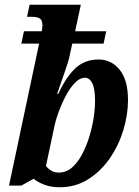

<svg xmlns="http://www.w3.org/2000/svg" viewBox="-20 -780 588 810"><path d="M232 10Q195 10 166.5 -1Q138 -12 122 -26L70 3H18L145 -596H70L81 -648H156Q157 -655 158 -662Q159 -669 159 -673Q159 -694 148.5 -701.5Q138 -709 115 -709H94L105 -760H321L297 -648H428L417 -596H285L275 -551Q273 -537 265.5 -513.5Q258 -490 249 -464.5Q240 -439 232.5 -417Q225 -395 221 -384H226Q259 -456 298.5 -492.5Q338 -529 396 -529Q450 -529 485 -485.5Q520 -442 520 -358Q520 -296 500.5 -231.5Q481 -167 443.5 -112.5Q406 -58 352.5 -24Q299 10 232 10ZM228 -52Q259 -52 283 -72.5Q307 -93 325.5 -127.5Q344 -162 356.5 -202.5Q369 -243 375 -282.5Q381 -322 381 -354Q381 -407 369 -429.5Q357 -452 339 -452Q316 -452 294.5 -429Q273 -406 255.5 -372Q238 -338 226.5 -305.5Q215 -273 211 -254L174 -80Q183 -68 196.5 -60Q210 -52 228 -52Z"/></svg>

Font: Noto Serif Condensed
Style: Bold Italic
Weight: 700
Width: 3
Italic angle: -12°
Designer: Monotype Design Team
Foundry: Monotype Imaging Inc.
Version: Version 2.014